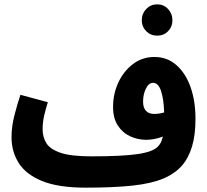

<svg xmlns="http://www.w3.org/2000/svg" viewBox="-20 -842 954 883"><path d="M374 21Q248 21 173.5 -9.5Q99 -40 66 -92.5Q33 -145 33 -211Q33 -261 47 -314.5Q61 -368 74 -406L200 -372Q191 -344 183.5 -312Q176 -280 176 -248Q176 -212 193 -184Q210 -156 258 -139.5Q306 -123 400 -123Q544 -123 614 -133.5Q684 -144 706 -168Q714 -176 719.5 -186.5Q725 -197 729 -214Q709 -206 688.5 -202.5Q668 -199 653 -199Q614 -199 579 -215Q544 -231 522 -264.5Q500 -298 500 -350Q500 -410 524 -462Q548 -514 591 -547Q634 -580 690 -580Q749 -580 791.5 -542.5Q834 -505 856.5 -441Q879 -377 879 -296Q879 -220 863 -168Q847 -116 820 -84Q786 -44 731.5 -21Q677 2 590.5 11.5Q504 21 374 21ZM638 -375Q638 -346 651.5 -332Q665 -318 689 -318Q711 -318 735 -325Q733 -387 720.5 -424Q708 -461 684 -461Q664 -461 651 -434.5Q638 -408 638 -375ZM703 -678Q673 -678 652.5 -698.5Q632 -719 632 -748Q632 -779 652.5 -800.5Q673 -822 703 -822Q733 -822 753 -800.5Q773 -779 773 -748Q773 -719 753 -698.5Q733 -678 703 -678Z"/></svg>

Font: Noto Sans Arabic ExtCond ExtBd
Style: Regular
Weight: 800
Width: 2
Designer: Monotype Design Team, Nadine Chahine, Nizar Qandah and Khaled Hosny
Foundry: Monotype Imaging Inc.
Version: Version 2.012; ttfautohint (v1.8.4.7-5d5b)